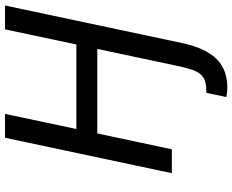

<svg xmlns="http://www.w3.org/2000/svg" viewBox="-100 -602 922 762"><g transform="rotate(-90 361.0 -221.0)"><path d="M575.2 21.5 570.3 43.9Q551.3 132.3 509 176.3Q466.8 220.2 393.6 220.2Q383.8 220.2 375.2 219.2Q366.7 218.3 356.9 216.3L373.5 136.7Q402.3 137.7 420.2 131.6Q438 125.5 449 111.6Q460 97.7 466.8 75.4Q473.6 53.2 480.5 21.5L547.9 -295.9H212.4L149.4 0H54.7L195.3 -662.1H290L230 -378.9H565.4L625.5 -662.1H720.2Z"/></g></svg>

Font: PT Astra Sans
Style: Italic
Weight: 400
Italic angle: -16°
Designer: A.Korolkova, I. Chaeva
Foundry: ParaType Ltd
Version: Version 1.001; ttfautohint (v1.6)